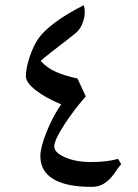

<svg xmlns="http://www.w3.org/2000/svg" viewBox="-20 -711 534 743"><path d="M136.2 -106.9Q136.2 -140.6 160.4 -200.9Q184.6 -261.2 216.8 -307.1Q154.8 -333 117.4 -362.5Q80.1 -392.1 80.1 -416Q80.1 -446.3 94.7 -490.5Q109.4 -534.7 129.2 -562.7Q148.9 -590.8 192.4 -623.5Q235.8 -656.2 304.2 -690.9Q308.1 -678.2 308.1 -663.1Q307.6 -639.6 297.9 -617.4Q288.1 -595.2 272.9 -583L237.3 -554.7Q163.6 -499 137.2 -475.1Q163.1 -447.3 197.5 -432.4Q231.9 -417.5 279.8 -407.2L312 -337.9Q266.1 -286.1 228 -227.3Q189.9 -168.5 189.9 -144Q189.9 -120.6 231.7 -102.3Q273.4 -84 332 -84Q394.5 -84 437 -96.2L449.2 -75.2Q440.4 -67.4 431.4 -52.7Q422.4 -38.1 409.7 -23.7Q397 -9.3 378.9 1.5Q360.8 12.2 334 12.2Q237.3 12.2 186.8 -17.8Q136.2 -47.9 136.2 -106.9Z"/></svg>

Font: Sahl Naskh
Style: Regular
Weight: 400
Designer: Pascal Zoghbi
Version: Version 1.001